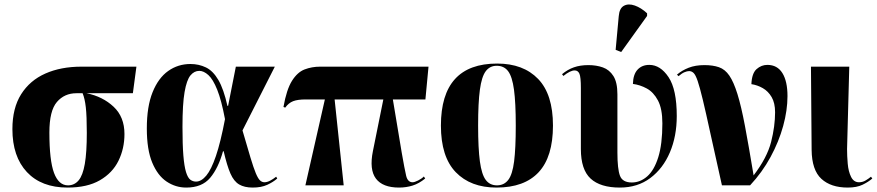

<svg xmlns="http://www.w3.org/2000/svg" viewBox="-20 -837 3962 867"><path d="M285 10Q167 10 101.5 -60Q36 -130 36 -254Q36 -349 75.5 -411.5Q115 -474 185 -505Q255 -536 348 -536H596L580 -416H371Q444 -401 493 -355Q542 -309 542 -232Q542 -166 515 -111Q488 -56 431 -23Q374 10 285 10ZM287 0Q316 0 335 -22.5Q354 -45 363 -97Q372 -149 372 -237Q372 -313 367.5 -352.5Q363 -392 353 -416H325Q271 -416 237 -376.5Q203 -337 203 -239Q203 -112 224 -56Q245 0 287 0Z M821 10Q773 10 732.5 -17Q692 -44 667.5 -102.5Q643 -161 643 -257Q643 -356 669 -420.5Q695 -485 739.5 -516.5Q784 -548 840 -548Q878 -548 910 -532.5Q942 -517 966 -476Q990 -435 1007 -359H1010L1045 -536H1221L1075 -248Q1097 -172 1111 -125.5Q1125 -79 1135 -55Q1145 -31 1154 -22.5Q1163 -14 1174 -14Q1186 -14 1199.5 -21Q1213 -28 1227 -39L1232 -31Q1214 -15 1187 -2.5Q1160 10 1121 10Q1084 10 1060 -4Q1036 -18 1020.5 -53.5Q1005 -89 990 -154H987Q966 -78 929 -34Q892 10 821 10ZM865 -17Q889 -17 911.5 -44Q934 -71 955 -132.5Q976 -194 996 -299Q980 -384 961 -431.5Q942 -479 921 -498Q900 -517 880 -517Q857 -517 840 -496.5Q823 -476 813.5 -421.5Q804 -367 804 -264Q804 -184 808 -135Q812 -86 820 -60Q828 -34 839.5 -25.5Q851 -17 865 -17Z M1359 0 1447 -388H1361Q1324 -388 1303.5 -380Q1283 -372 1268 -351L1260 -354Q1274 -433 1298.5 -472Q1323 -511 1355.5 -523.5Q1388 -536 1426 -536H1915L1901 -388H1754L1794 -148Q1807 -73 1814 -43.5Q1821 -14 1843 -14Q1852 -14 1868 -22Q1884 -30 1894 -40L1900 -31Q1872 -8 1843 1Q1814 10 1782 10Q1708 10 1677.5 -30.5Q1647 -71 1664 -155L1711 -388H1491L1532 0Z M2222 10Q2105 10 2038 -59.5Q1971 -129 1971 -270Q1971 -550 2225 -550Q2343 -550 2410 -480.5Q2477 -411 2477 -270Q2477 -129 2412.5 -59.5Q2348 10 2222 10ZM2224 0Q2256 0 2275 -24.5Q2294 -49 2301.5 -108Q2309 -167 2309 -270Q2309 -373 2301 -432Q2293 -491 2274.5 -515.5Q2256 -540 2223 -540Q2192 -540 2173.5 -515.5Q2155 -491 2147 -432Q2139 -373 2139 -270Q2139 -167 2147 -108Q2155 -49 2173.5 -24.5Q2192 0 2224 0Z M2779 10Q2691 10 2647 -30.5Q2603 -71 2603 -164V-440Q2603 -489 2596.5 -504Q2590 -519 2575 -519Q2555 -519 2524 -494L2518 -502Q2543 -523 2571.5 -533Q2600 -543 2637 -543Q2673 -543 2702.5 -532.5Q2732 -522 2750 -493.5Q2768 -465 2768 -411V-148Q2768 -74 2779.5 -43.5Q2791 -13 2833 -13Q2871 -13 2902.5 -40.5Q2934 -68 2952.5 -127Q2971 -186 2971 -280Q2971 -346 2951 -383.5Q2931 -421 2900.5 -437.5Q2870 -454 2838 -458Q2839 -501 2859 -522.5Q2879 -544 2912 -544Q2962 -544 2999 -488.5Q3036 -433 3036 -313Q3036 -222 3005 -149Q2974 -76 2916.5 -33Q2859 10 2779 10ZM2785 -602 2760 -612 2774 -764Q2777 -800 2797.5 -811Q2818 -822 2846.5 -812Q2875 -802 2902 -777V-765Z M3240 0Q3208 -142 3187.5 -236.5Q3167 -331 3153.5 -387Q3140 -443 3130.5 -471Q3121 -499 3112 -507.5Q3103 -516 3092 -516Q3083 -516 3071 -511Q3059 -506 3044 -493L3037 -500Q3059 -519 3089.5 -531Q3120 -543 3161 -543Q3199 -543 3226.5 -533.5Q3254 -524 3273.5 -495.5Q3293 -467 3310 -412.5Q3327 -358 3344 -268Q3361 -178 3383 -45Q3444 -125 3462 -196Q3480 -267 3480 -330Q3480 -372 3464.5 -398.5Q3449 -425 3424.5 -439Q3400 -453 3373 -457Q3375 -506 3396.5 -525Q3418 -544 3445 -544Q3490 -544 3513 -507Q3536 -470 3536 -403Q3536 -339 3516.5 -268Q3497 -197 3459.5 -128Q3422 -59 3367 0Z M3808 10Q3732 10 3689 -29.5Q3646 -69 3645 -160L3642 -536H3815L3805 -164Q3805 -133 3808 -98Q3811 -63 3823 -38.5Q3835 -14 3859 -14Q3875 -14 3888.5 -22Q3902 -30 3913 -39L3919 -31Q3902 -16 3875.5 -3Q3849 10 3808 10Z"/></svg>

Font: Noto Serif Display SemiCondensed ExtraBold
Style: Regular
Weight: 800
Width: 4
Designer: Monotype Design Team
Foundry: Monotype Imaging Inc.
Version: Version 2.009